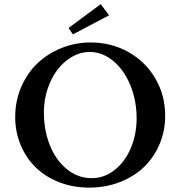

<svg xmlns="http://www.w3.org/2000/svg" viewBox="-20 -878 857 912"><path d="M326.2 -714.8 305.7 -745.1 458.5 -858.4 498 -805.2ZM403.3 13.2Q327.1 13.2 261.7 -12.2Q196.3 -37.6 150.4 -82Q104.5 -126.5 78.4 -188.7Q52.2 -251 52.2 -322.3Q52.2 -398.4 80.8 -464.8Q109.4 -531.2 158 -577.4Q206.5 -623.5 272.2 -649.9Q337.9 -676.3 410.6 -676.3Q509.3 -676.3 590.6 -630.4Q671.9 -584.5 718.3 -504.6Q764.6 -424.8 764.6 -327.6Q764.6 -256.8 738.3 -194.1Q711.9 -131.3 665 -85.7Q618.2 -40 550.3 -13.4Q482.4 13.2 403.3 13.2ZM416 -31.7Q474.1 -31.7 523.2 -69.6Q572.3 -107.4 600.6 -172.9Q628.9 -238.3 628.9 -315.9Q628.9 -401.4 598.9 -473.9Q568.8 -546.4 517.3 -588.9Q465.8 -631.3 405.3 -631.3Q363.3 -631.3 323.7 -609.1Q284.2 -586.9 254.4 -548.8Q224.6 -510.7 206.5 -457Q188.5 -403.3 188.5 -344.2Q188.5 -258.3 217.3 -187Q246.1 -115.7 298.6 -73.7Q351.1 -31.7 416 -31.7Z"/></svg>

Font: Elstob 6pt Medium
Style: Regular
Weight: 500
Designer: Peter S. Baker
Version: Version 1.015